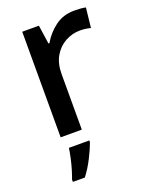

<svg xmlns="http://www.w3.org/2000/svg" viewBox="-144 -624 716 921"><g transform="rotate(-20 213.5 -164.0)"><path d="M351 -549Q365 -549 381.5 -548Q398 -547 410 -544L399 -443Q373 -450 345 -450Q305 -450 269.5 -430.5Q234 -411 212.5 -374Q191 -337 191 -283V0H83V-539H168L182 -443H187Q212 -487 253.5 -518Q295 -549 351 -549ZM207 70Q197 99 175 142.5Q153 186 126 221H65V209Q72 191 80 164.5Q88 138 94 110Q100 82 103 61H207Z"/></g></svg>

Font: Noto Kufi Arabic Medium
Style: Regular
Weight: 500
Designer: Monotype Design Team, David Williams, Khaled Hosny
Foundry: Google LLC
Version: Version 2.109; ttfautohint (v1.8.4.7-5d5b)